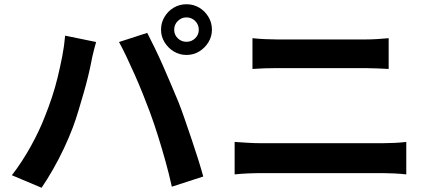

<svg xmlns="http://www.w3.org/2000/svg" viewBox="-20 -859 2040 905"><path d="M801 -719Q801 -695 818 -678.5Q835 -662 859 -662Q883 -662 900 -678.5Q917 -695 917 -719Q917 -743 900 -760Q883 -777 859 -777Q835 -777 818 -760Q801 -743 801 -719ZM739 -719Q739 -752 755.5 -779.5Q772 -807 799 -823Q826 -839 859 -839Q892 -839 919 -823Q946 -807 962.5 -779.5Q979 -752 979 -719Q979 -687 962.5 -660Q946 -633 919 -616.5Q892 -600 859 -600Q826 -600 799 -616.5Q772 -633 755.5 -660Q739 -687 739 -719ZM192 -311Q209 -353 224.5 -399.5Q240 -446 252 -495.5Q264 -545 273.5 -594Q283 -643 287 -691L433 -661Q429 -647 424 -628Q419 -609 415 -591Q411 -573 409 -561Q404 -535 395 -498Q386 -461 374 -419.5Q362 -378 349.5 -336.5Q337 -295 324 -260Q306 -212 281.5 -160Q257 -108 229.5 -60Q202 -12 176 26L36 -33Q84 -95 125.5 -170Q167 -245 192 -311ZM686 -332Q671 -372 653 -417Q635 -462 615 -507Q595 -552 576 -592Q557 -632 541 -661L674 -704Q689 -675 709 -634Q729 -593 749 -547.5Q769 -502 788 -457Q807 -412 822 -376Q835 -343 850.5 -298Q866 -253 882.5 -204.5Q899 -156 913.5 -110Q928 -64 938 -27L790 21Q777 -38 760 -99Q743 -160 724.5 -219Q706 -278 686 -332Z M1170 -679Q1197 -676 1229.5 -674.5Q1262 -673 1287 -673Q1308 -673 1343 -673Q1378 -673 1420 -673Q1462 -673 1505.5 -673Q1549 -673 1588.5 -673Q1628 -673 1658 -673Q1688 -673 1701 -673Q1731 -673 1761 -675Q1791 -677 1812 -679V-534Q1791 -535 1759 -536.5Q1727 -538 1701 -538Q1688 -538 1656.5 -538Q1625 -538 1583 -538Q1541 -538 1495.5 -538Q1450 -538 1408 -538Q1366 -538 1334 -538Q1302 -538 1288 -538Q1259 -538 1227 -537Q1195 -536 1170 -534ZM1086 -190Q1116 -188 1148.5 -186Q1181 -184 1211 -184Q1224 -184 1259 -184Q1294 -184 1341.5 -184Q1389 -184 1444 -184Q1499 -184 1553.5 -184Q1608 -184 1655.5 -184Q1703 -184 1737.5 -184Q1772 -184 1785 -184Q1811 -184 1840.5 -185.5Q1870 -187 1895 -190V-37Q1869 -40 1838 -41.5Q1807 -43 1785 -43Q1772 -43 1737.5 -43Q1703 -43 1655.5 -43Q1608 -43 1553.5 -43Q1499 -43 1444 -43Q1389 -43 1341.5 -43Q1294 -43 1259 -43Q1224 -43 1211 -43Q1181 -43 1147.5 -41.5Q1114 -40 1086 -37Z"/></svg>

Font: Noto Sans SC
Style: Bold
Weight: 700
Designer: Ryoko NISHIZUKA  (kana, bopomofo & ideographs); Paul D. Hunt (Latin, Greek & Cyrillic); Sandoll Communications , Soo-you
Foundry: Adobe
Version: Version 2.004-H2;hotconv 1.0.118;makeotfexe 2.5.65603